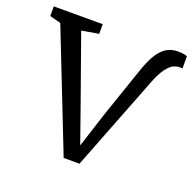

<svg xmlns="http://www.w3.org/2000/svg" viewBox="-105 -661 783 776"><g transform="rotate(20 286.0 -273.0)"><path d="M246 8 46.5 -500 -1 -512.5V-554H209.5V-512.5L136.5 -500L241 -206L291.5 -62.5L341 -216L416 -434.5Q432 -480 449.2 -505.8Q466.5 -531.5 486.8 -543Q507 -554.5 532.5 -554.5Q550 -554.5 559.5 -552.8Q569 -551 573.5 -548.5V-496Q566 -497.5 558 -497Q550 -496.5 539.5 -492.5Q527.5 -488 516.2 -476.2Q505 -464.5 494.8 -447.2Q484.5 -430 475.5 -406.5L314 8Z"/></g></svg>

Font: Merriweather 20pt Light
Style: Regular
Weight: 300
Version: Version 2.100